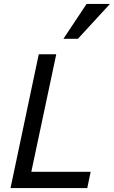

<svg xmlns="http://www.w3.org/2000/svg" viewBox="-20 -950 576 970"><path d="M33.2 0 175.8 -675.8H264.2L138.2 -82H438L420.9 0ZM373.5 -753.9H300.3L417.5 -930.2H535.6Z"/></svg>

Font: Lorenzo Sans
Style: Italic
Weight: 400
Italic angle: -12°
Foundry: Intel Corporation
Version: Version 1.00; ttfautohint (v1.5)